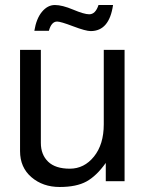

<svg xmlns="http://www.w3.org/2000/svg" viewBox="-20 -723 577 766"><path d="M477 0H402V-73Q365 -21 325 1Q285 23 218 23Q151 23 105.5 -16Q60 -55 60 -120V-524H143V-153Q143 -106 172 -78Q201 -50 258.5 -50Q316 -50 355 -98.5Q394 -147 394 -227V-524H477ZM336 -666Q361 -666 373 -703H431Q416 -599 342 -599Q322 -599 272 -618Q222 -637 208 -637Q185 -637 175 -600H117Q125 -649 147.5 -676Q170 -703 199 -703Q228 -703 272 -684.5Q316 -666 336 -666Z"/></svg>

Font: Autonym
Style: Regular
Weight: 500
Version: Version 1.0.20131126